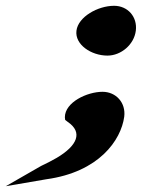

<svg xmlns="http://www.w3.org/2000/svg" viewBox="-23 -464 490 663"><path d="M331 -147C278 -147 201 -111 201 -59L202 -50L211 -43C264 -7 244 39 173 81C156 91 136 101 119 109L-3 179L137 155C319 130 395 20 406 -61C412 -109 378 -147 331 -147ZM348 -272C395 -272 440 -310 446 -358C452 -406 418 -444 371 -444C315 -444 247 -406 241 -358C235 -310 292 -272 348 -272Z"/></svg>

Font: Charger
Style: HemiRT
Weight: 900
Designer: Jasper
Foundry: Cannot Into Space Fonts
Version: Version 0.99